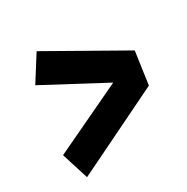

<svg xmlns="http://www.w3.org/2000/svg" viewBox="-118 -676 668 686"><g transform="rotate(-30 215.5 -333.0)"><path d="M120 -573 425 -400 406 -266 51 -93 16 -204 301 -339 55 -470Z"/></g></svg>

Font: Fira Sans Extra Condensed
Style: Bold Italic
Weight: 700
Width: 3
Italic angle: -8°
Designer: Carrois Corporate & Edenspiekermann AG
Foundry: Carrois Corporate GbR & Edenspiekermann AG
Version: Version 4.203